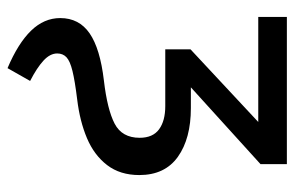

<svg xmlns="http://www.w3.org/2000/svg" viewBox="-156 -411 782 510"><g transform="rotate(90 235.0 -156.0)"><path d="M195 155 161 215Q95 187 61.5 152.5Q28 118 28 75Q28 25 68.5 -3Q109 -31 194 -41Q271 -50 308.5 -69.5Q346 -89 346 -136Q346 -171 323.5 -187.5Q301 -204 262 -204H111V-271L304 -451H25V-527H416V-457L212 -272H267Q348 -272 396.5 -237.5Q445 -203 445 -135Q445 -84 418.5 -49.5Q392 -15 347 4Q302 23 244 30Q195 36 168.5 42.5Q142 49 132 58.5Q122 68 122 83Q122 102 141 119.5Q160 137 195 155Z"/></g></svg>

Font: Fira Sans Variable
Style: Regular
Weight: 400
Designer: Carrois Corporate & Edenspiekermann AG
Foundry: Carrois Corporate GbR & Edenspiekermann AG
Version: Version 4.202